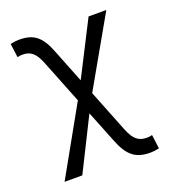

<svg xmlns="http://www.w3.org/2000/svg" viewBox="-138 -630 863 968"><g transform="rotate(-20 293.0 -146.0)"><path d="M502.9 234.4C519 234.4 531.2 232.9 550.8 228.5L541 153.8C529.3 156.7 522 157.7 512.7 157.7C469.2 157.7 443.4 138.2 419.9 79.6L329.6 -147.9L540 -517.6H444.8L297.4 -228.5L225.6 -409.7C191.9 -497.1 152.3 -527.3 76.2 -527.3C60.1 -527.3 47.9 -525.9 28.3 -521.5L38.1 -447.3C48.3 -449.7 55.7 -450.7 66.4 -450.7C107.9 -450.7 133.8 -430.7 156.7 -372.1L249.5 -138.7L45.9 224.6H141.1L281.7 -57.1L349.1 111.8C384.3 202.6 424.8 234.4 502.9 234.4Z"/></g></svg>

Font: Cascadia Code SemiLight
Style: Regular
Weight: 350
Monospace: yes
Designer: Aaron Bell
Foundry: Saja Typeworks
Version: Version 2404.023